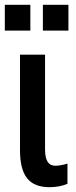

<svg xmlns="http://www.w3.org/2000/svg" viewBox="-21 -767 316 797"><path d="M-1 -640H105V-747H-1ZM157 -640H263V-747H157ZM185 10C212 10 238 5 259 -4V-88C244 -83 224 -79 209 -79C181 -79 166 -99 166 -147V-540H62V-145C62 -38 99 10 185 10Z"/></svg>

Font: Kathrein 67 Medium Condensed
Style: Regular
Weight: 500
Width: 3
Designer: Lazydogs Typefoundry, based on Open Sans by Ascender Corporation
Foundry: Lazydogs Typefoundry
Version: Version 1.003;PS 001.003;hotconv 1.0.88;makeotf.lib2.5.64775